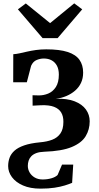

<svg xmlns="http://www.w3.org/2000/svg" viewBox="-20 -858 586 1142"><path d="M221 264Q160 264 117 245.2Q74 226.5 51.2 195.8Q28.5 165 28.5 130Q28.5 103.5 37 80.2Q45.5 57 66.2 38.2Q87 19.5 123.8 6.8Q160.5 -6 217.5 -11.5Q259.5 -15 290.8 -27Q322 -39 339.5 -64.5Q357 -90 357 -133Q357.5 -166 344 -188.8Q330.5 -211.5 301 -222.8Q271.5 -234 223 -232L174 -229.5L173.5 -291.5L210 -290.5Q238.5 -290 266.2 -301.2Q294 -312.5 312 -340Q330 -367.5 330 -414.5Q330 -445.5 318.8 -466.8Q307.5 -488 287.5 -499Q267.5 -510 240 -510Q220.5 -510 198.8 -501.5Q177 -493 165 -466.5L139.5 -368.5H58.5L59 -535.5Q76.5 -536.5 97 -541Q117.5 -545.5 141.5 -551Q165.5 -556.5 193.8 -560.5Q222 -564.5 255.5 -564.5Q334.5 -564.5 382.8 -548.8Q431 -533 452.8 -502Q474.5 -471 474.5 -426Q474.5 -392 461.8 -365Q449 -338 426.2 -318.5Q403.5 -299 374.5 -286.8Q345.5 -274.5 312.5 -270.5Q379 -273 423.8 -255.5Q468.5 -238 491 -206.8Q513.5 -175.5 513.5 -136.5Q513.5 -87.5 489.5 -47.8Q465.5 -8 406.5 16.5Q347.5 41 243 44.5Q215 45.5 196.2 52.5Q177.5 59.5 166.2 71.2Q155 83 150.2 97.8Q145.5 112.5 145.5 128.5Q145.5 149 156 167.5Q166.5 186 186.5 197.8Q206.5 209.5 233.5 209.5Q261.5 209.5 285.5 202.5Q309.5 195.5 322.5 183L349 121H415.5L409 229.5Q391.5 237 365.8 245Q340 253 304.5 258.5Q269 264 221 264ZM233.5 -631 86.5 -802.5 133.5 -837.5 278 -720.5 421.5 -838 469 -802.5 322.5 -631Z"/></svg>

Font: Merriweather 24pt
Style: Bold
Weight: 700
Designer: Eben Sorkin
Foundry: Eben Sorkin
Version: Version 2.100